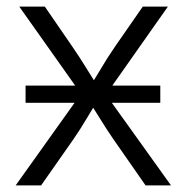

<svg xmlns="http://www.w3.org/2000/svg" viewBox="-20 -559 563 579"><path d="M57.1 -249V-300.8H463.4V-249ZM27.3 0 242.2 -301.3 241.7 -251.5 38.1 -539.1H115.2L197.8 -418.9Q221.2 -384.8 240.5 -353.3Q259.8 -321.8 279.8 -291H246.6Q266.6 -321.8 285.2 -353.3Q303.7 -384.8 327.1 -418.9L410.6 -539.1H486.3L282.2 -249V-297.9L495.6 0H418.9L322.3 -138.7Q299.8 -171.4 281.5 -201.4Q263.2 -231.4 244.1 -259.8H277.8Q258.8 -231.4 241.2 -201.4Q223.6 -171.4 201.2 -138.7L104 0Z"/></svg>

Font: Inter 18pt Light
Style: Regular
Weight: 300
Designer: Rasmus Andersson
Foundry: rsms
Version: Version 4.001;git-66647c0bb